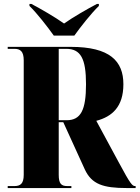

<svg xmlns="http://www.w3.org/2000/svg" viewBox="-20 -951 706 971"><path d="M252 -771H356C388 -816 441 -883 480 -921V-931H470C424 -907 349 -864 304 -832C259 -864 185 -907 139 -931H129V-921C168 -883 220 -816 252 -771ZM19 0H341V-10H320C290 -10 277 -22 277 -67V-333H300L409 -94C444 -19 502 0 621 0H666V-10H664C650 -10 642 -15 580 -131L467 -340C547 -361 604 -411 604 -525C604 -642 536 -714 338 -714H19V-704H53C82 -704 100 -692 100 -646V-67C100 -22 83 -10 53 -10H19ZM317 -343H277V-704H315C388 -704 415 -655 415 -525C415 -395 389 -343 317 -343Z"/></svg>

Font: Noto Serif Display Condensed Black
Style: Regular
Weight: 900
Width: 3
Designer: Monotype Design Team
Foundry: Monotype Imaging Inc.
Version: Version 2.009